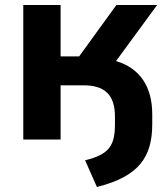

<svg xmlns="http://www.w3.org/2000/svg" viewBox="-20 -559 672 769"><path d="M368.2 189.9C538.1 147.5 589.8 68.4 589.8 -62.5V-100.6C589.8 -213.9 539.1 -286.1 444.8 -314.5L609.4 -539.1H446.3L296.9 -333H222.7V-539.1H73.2V0H222.7V-217.3H314.5C396 -217.3 440.4 -182.1 440.4 -92.3V-61.5C440.4 24.4 417 59.6 320.8 83Z"/></svg>

Font: Winston
Style: Bold
Weight: 700
Designer: Vernon Adams, Kim Jin-seong, David Berlow, Cristiano Sobral
Foundry: The Winston Project Authors
Version: Version 3.004